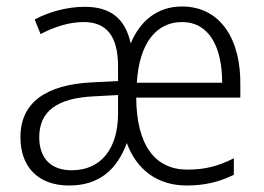

<svg xmlns="http://www.w3.org/2000/svg" viewBox="-20 -613 813 592"><path d="M541 -593C464 -593 411 -547 383 -479C366 -557 320 -592 241 -592C186 -592 130 -576 87 -553L105 -508C151 -532 196 -545 238 -545C306 -545 344 -505 344 -408V-363L263 -359C122 -352 43 -297 43 -190C43 -99 97 -41 193 -41C287 -41 341 -91 371 -172C400 -93 462 -41 556 -41C611 -41 656 -52 701 -74V-125C652 -100 610 -90 558 -90C458 -90 401 -165 400 -312H721V-352C723 -488 662 -593 541 -593ZM541 -545C625 -545 665 -468 665 -358H402C409 -481 463 -545 541 -545ZM271 -316 344 -320V-260C343 -155 292 -88 201 -88C137 -88 101 -125 101 -190C101 -270 156 -311 271 -316Z"/></svg>

Font: Noto Sans Tamil UI SemiCondensed Light
Style: Regular
Weight: 300
Width: 4
Designer: Jelle Bosma - Monotype Design Team
Foundry: Monotype Imaging Inc.
Version: Version 2.004